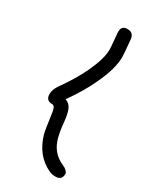

<svg xmlns="http://www.w3.org/2000/svg" viewBox="-175 -687 649 785"><g transform="rotate(30 150.0 -295.0)"><path d="M40 -240.2Q40 -261.7 56.2 -285.2Q103 -350.6 129.9 -408.2Q162.1 -477.5 162.1 -520Q162.1 -531.2 158.9 -563.5Q155.8 -595.7 155.8 -600.1Q155.8 -615.7 162.4 -622.8Q168.9 -629.9 184.1 -629.9Q212.9 -629.9 215.8 -600.1Q222.2 -535.2 222.2 -520Q222.2 -463.4 183.1 -381.8Q157.2 -325.2 107.9 -254.9Q128.9 -247.1 137.2 -227.1Q145.5 -207 148.9 -171.9Q152.3 -132.3 160.2 -102.1Q175.8 -41.5 230 -17.1Q242.7 -12.2 251.2 -4.2Q259.8 3.9 259.8 9.8Q259.8 40 230 40Q211.9 40 200.2 34.2Q127.9 1 103 -85.9Q98.1 -104 89.8 -166Q87.4 -188.5 83.3 -199.2Q79.1 -210 69.8 -210Q40 -210 40 -240.2Z"/></g></svg>

Font: Pecita
Style: Book
Weight: 400
Width: 6
Version: Version 3.4.1